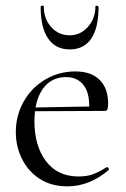

<svg xmlns="http://www.w3.org/2000/svg" viewBox="-20 -648 448 680"><path d="M36 -180Q36 -239 64 -288.5Q92 -338 140.5 -366.5Q189 -395 247 -395Q303 -395 333 -365Q363 -335 363 -281Q363 -267 360.5 -261Q358 -255 351 -255H295L296 -273Q296 -323 274 -349Q252 -375 214 -375Q161 -375 131.5 -333Q102 -291 102 -218Q102 -131 143 -77Q184 -23 258 -23Q288 -23 309.5 -31Q331 -39 358 -56H359Q362 -56 364.5 -52.5Q367 -49 365 -46Q297 12 219 12Q161 12 120 -15Q79 -42 57.5 -86Q36 -130 36 -180ZM83 -267 310 -271V-255L84 -254ZM135 -626Q135 -582 161 -552.5Q187 -523 227 -523Q265 -523 291.5 -553Q318 -583 318 -626Q318 -628 321 -628Q324 -628 326.5 -626.5Q329 -625 329 -623Q329 -549 303 -511Q277 -473 227 -473Q177 -473 150.5 -511.5Q124 -550 124 -623Q124 -627 129.5 -628Q135 -629 135 -626Z"/></svg>

Font: Cormorant Infant
Style: Regular
Weight: 400
Designer: Christian Thalmann (Catharsis Fonts)
Foundry: Catharsis Fonts
Version: Version 4.000